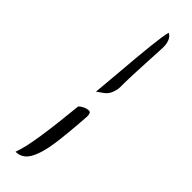

<svg xmlns="http://www.w3.org/2000/svg" viewBox="-283 -696 827 827"><g transform="rotate(45 130.0 -282.5)"><path d="M127 -409Q137 -532 144.5 -601.5Q152 -671 159 -697Q174 -690 180.5 -673.5Q187 -657 187 -640Q187 -624 183 -554Q177 -454 177 -382Q177 -368 169.5 -348Q162 -328 145 -316L117 -296ZM108 -197Q116 -205 128.5 -211Q141 -217 154 -217Q166 -217 166 -194Q158 -75 148 -8.5Q138 58 116.5 95Q95 132 55 132Q71 90 83.5 7Q96 -76 108 -197Z"/></g></svg>

Font: Dancing Script
Style: Regular
Weight: 400
Designer: Pablo Impallari
Foundry: Pablo Impallari
Version: Version 2.000